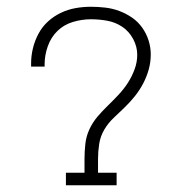

<svg xmlns="http://www.w3.org/2000/svg" viewBox="-20 -548 540 568"><path d="M175 0V-37H230V-78Q230 -100 232.5 -122.5Q235 -145 244.5 -165.5Q254 -186 268.5 -203Q283 -220 299 -235.5Q315 -251 330.5 -267.5Q346 -284 358 -302.5Q370 -321 378 -342.5Q386 -364 386 -386Q386 -410 374 -432.5Q362 -455 342 -468.5Q322 -482 298 -486.5Q274 -491 249 -491Q222 -491 195.5 -483Q169 -475 150 -456.5Q131 -438 121.5 -411.5Q112 -385 112 -358V-351H72V-360Q72 -383 77.5 -405.5Q83 -428 94 -448.5Q105 -469 122 -484.5Q139 -500 160 -510Q181 -520 203.5 -524Q226 -528 249 -528Q270 -528 291.5 -525.5Q313 -523 333 -515.5Q353 -508 370.5 -496Q388 -484 400.5 -466.5Q413 -449 419.5 -428.5Q426 -408 426 -387Q426 -364 420 -342.5Q414 -321 403.5 -301Q393 -281 379 -263.5Q365 -246 349 -230.5Q333 -215 316.5 -199.5Q300 -184 288.5 -164.5Q277 -145 273.5 -122.5Q270 -100 270 -78V-37H325V0Z"/></svg>

Font: Iosevka Curly Slab Extralight
Style: Regular
Weight: 200
Monospace: yes
Designer: Belleve Invis
Foundry: Belleve Invis
Version: Version 22.1.2; ttfautohint (v1.8.4)